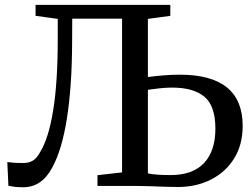

<svg xmlns="http://www.w3.org/2000/svg" viewBox="-20 -763 1032 788"><path d="M75.5 5.5Q51.5 5.5 38.2 3.5Q25 1.5 14.5 -0.5L10 -98Q21 -96.5 35 -95.2Q49 -94 77.5 -94Q97 -94 113.5 -103Q130 -112 144 -137.5Q179.5 -194.5 198.2 -310Q217 -425.5 217 -601.5V-685.5L126 -698V-743H679V-698L587 -685.5V-447Q619 -451 652.2 -453.8Q685.5 -456.5 718 -456.5Q976 -456.5 976 -246.5Q976 -169 941 -112.8Q906 -56.5 845.8 -26Q785.5 4.5 710 4.5Q689 4.5 658 3.5Q627 2.5 593.8 1.2Q560.5 0 533 0H380V-44L481 -55.5V-686.5H276.5L276 -590.5Q275.5 -412 255.2 -280.8Q235 -149.5 194.5 -75.5Q151.5 5.5 75.5 5.5ZM680.5 -44.5Q771 -44.5 817.5 -94Q864 -143.5 864 -235Q864 -328.5 819 -366Q774 -403.5 686.5 -403.5Q663 -403.5 637.2 -400.8Q611.5 -398 587 -394.5V-51.5Q616.5 -44.5 680.5 -44.5Z"/></svg>

Font: Merriweather Text
Style: Regular
Weight: 400
Designer: Eben Sorkin
Foundry: Eben Sorkin
Version: Version 2.100; ttfautohint (v1.7.19-72a1) -l 8 -r 50 -G 200 